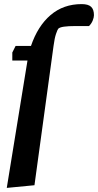

<svg xmlns="http://www.w3.org/2000/svg" viewBox="-20 -731 478 936"><path d="M13 185 114 -436H40V-475L56 -507H131Q164 -604 226.5 -657.5Q289 -711 378 -711Q410 -711 424 -698Q438 -685 438 -657Q438 -646 432 -631Q426 -616 414 -604H347Q313 -604 292 -601Q271 -598 264 -591Q260 -586 253 -565.5Q246 -545 241 -507L148 172Z"/></svg>

Font: Faustina Light
Style: Bold Italic
Weight: 700
Italic angle: -8°
Version: Version 1.200